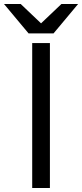

<svg xmlns="http://www.w3.org/2000/svg" viewBox="-92 -934 408 954"><path d="M68 -720H156V0H68ZM-72 -914H11L112 -818L213 -914H296L174 -768H50Z"/></svg>

Font: Aspekta Variable
Style: Regular
Weight: 400
Designer: Ivo Dolenc
Version: Version 2.100